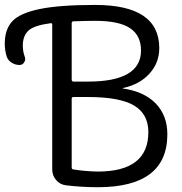

<svg xmlns="http://www.w3.org/2000/svg" viewBox="-129 -783 749 790"><path d="M273.4 -12.7Q208 -12.7 142.6 -20.5Q118.2 -23.4 102.1 -42Q85.9 -60.5 85.9 -85.9V-681.6Q85.9 -688.5 79.1 -687.5Q12.7 -678.7 -10.7 -658.2Q-35.2 -636.7 -35.2 -594.7Q-35.2 -572.3 -27.3 -549.8Q-22.5 -538.1 -29.3 -526.9Q-36.1 -515.6 -48.8 -515.6Q-66.4 -515.6 -81.5 -525.4Q-96.7 -535.2 -101.6 -550.8Q-109.4 -577.1 -109.4 -602.5Q-109.4 -662.1 -78.6 -695.3Q-47.9 -728.5 33.2 -745.6Q114.3 -762.7 262.7 -762.7Q525.4 -762.7 526.4 -585.9Q526.4 -524.4 486.3 -480.5Q446.3 -435.5 377 -420.9Q376 -420.9 376 -419.9Q376 -418.9 377 -418.9Q463.9 -406.2 511.7 -357.4Q559.6 -307.6 559.6 -230.5Q559.6 -12.7 273.4 -12.7ZM173.8 -383.8Q166 -383.8 166 -377V-93.8Q166 -86.9 172.9 -85.9Q219.7 -78.1 273.4 -77.1Q481.4 -77.1 481.4 -239.3Q481.4 -313.5 422.9 -348.6Q364.3 -383.8 233.4 -383.8ZM166 -455.1Q166 -447.3 173.8 -447.3H233.4Q451.2 -447.3 451.2 -575.2Q451.2 -636.7 406.2 -667Q361.3 -697.3 262.7 -697.3Q224.6 -697.3 173.8 -695.3Q166 -695.3 166 -687.5Z"/></svg>

Font: Gen Jyuu Gothic P Normal
Style: Regular
Weight: 300
Designer: [Source Han Sans]
Ryoko NISHIZUKA  (kana & ideographs); Paul D. Hunt (Latin, Greek & Cyrillic); Wenlong ZHANG  (bopomofo
Version: Version 1.002.20150607